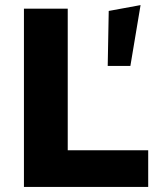

<svg xmlns="http://www.w3.org/2000/svg" viewBox="-20 -734 640 754"><path d="M74 0V-700H246V-144H562V0ZM403 -475 407 -691 532 -714 492 -475Z"/></svg>

Font: Red Hat Mono
Style: Regular
Weight: 300
Monospace: yes
Designer: Pentagram, MCKL
Foundry: Pentagram, MCKL
Version: Version 1.023